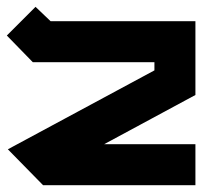

<svg xmlns="http://www.w3.org/2000/svg" viewBox="-32 -542 592 562"><path d="M72 -522 116 -480H540V-264L273 -120H540V0H94L-9 -105L420 -336V-360H64L-12 -438Z"/></svg>

Font: SOV_raksil
Style: Book
Weight: 400
Version: Version 1.00